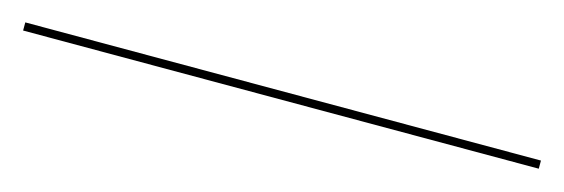

<svg xmlns="http://www.w3.org/2000/svg" viewBox="-21 48 602 205"><g transform="rotate(15 280.0 150.5)"><path d="M-5 145.5V154.5H565V145.5Z"/></g></svg>

Font: Bodoni* 24pt Fatface
Style: Italic
Weight: 900
Italic angle: -13°
Version: Version 2.3